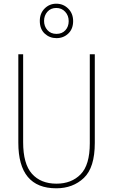

<svg xmlns="http://www.w3.org/2000/svg" viewBox="-20 -1007 612 1037"><path d="M375 -893Q375 -934 348.5 -960.5Q322 -987 284 -987Q247 -987 221 -961Q195 -935 195 -894Q195 -850 221.5 -825.5Q248 -801 285 -801Q323 -801 349 -826Q375 -851 375 -893ZM218 -894Q218 -923 236 -943.5Q254 -964 284 -964Q313 -964 332 -943.5Q351 -923 351 -893Q351 -863 333 -843.5Q315 -824 285 -824Q254 -824 236 -844.5Q218 -865 218 -894ZM465 -714V-233Q465 -116 415.5 -65.5Q366 -15 285 -15Q200 -15 152.5 -68.5Q105 -122 105 -239V-714H79V-236Q79 10 284 10Q374 10 433 -46Q492 -102 492 -235V-714Z"/></svg>

Font: Noto Sans Display SemiCondensed Thin
Style: Regular
Weight: 250
Width: 4
Designer: Monotype Design team
Foundry: Monotype Imaging Inc.
Version: 1.000